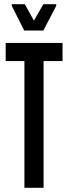

<svg xmlns="http://www.w3.org/2000/svg" viewBox="-20 -892 323 912"><path d="M96 0V-602H7V-688H277V-602H187V0ZM95 -747 36 -864V-872H98L141 -794L186 -872H247V-864L186 -747Z"/></svg>

Font: Saira Ultra Condensed SemiBold
Style: Regular
Weight: 600
Width: 1
Designer: Hector Gatti with collaboration of the Omnibus-Type team
Foundry: Omnibus-Type
Version: Version 1.001; ttfautohint (v1.8)